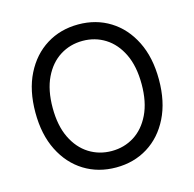

<svg xmlns="http://www.w3.org/2000/svg" viewBox="-108 -848 981 969"><g transform="rotate(-15 382.5 -363.5)"><path d="M382.8 9.8Q289.6 9.8 216.6 -35.4Q143.6 -80.6 101.6 -164.3Q59.6 -248 59.6 -363.3Q59.6 -479 101.6 -562.7Q143.6 -646.5 216.6 -691.9Q289.6 -737.3 382.8 -737.3Q476.1 -737.3 548.8 -691.9Q621.6 -646.5 663.3 -562.7Q705.1 -479 705.1 -363.3Q705.1 -248 663.3 -164.3Q621.6 -80.6 548.8 -35.4Q476.1 9.8 382.8 9.8ZM382.8 -76.2Q447.8 -76.2 500.2 -109.1Q552.7 -142.1 583.7 -206.3Q614.7 -270.5 614.7 -363.3Q614.7 -457 583.7 -521.2Q552.7 -585.4 500.2 -618.4Q447.8 -651.4 382.8 -651.4Q317.4 -651.4 264.6 -618.2Q211.9 -585 180.9 -520.8Q149.9 -456.5 149.9 -363.3Q149.9 -270.5 180.9 -206.5Q211.9 -142.6 264.6 -109.4Q317.4 -76.2 382.8 -76.2Z"/></g></svg>

Font: Inter-Regular
Style: Regular
Weight: 400
Designer: Rasmus Andersson
Foundry: rsms
Version: Version 4.000;git-a52131595